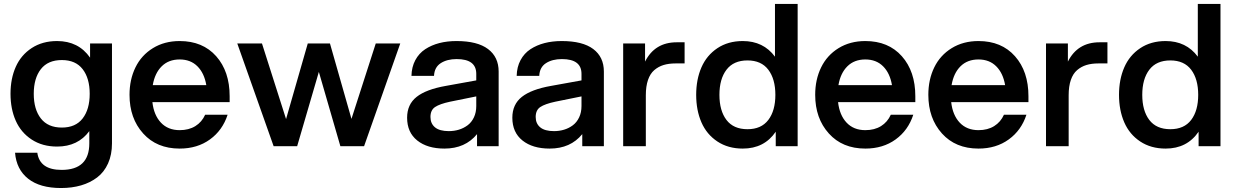

<svg xmlns="http://www.w3.org/2000/svg" viewBox="-20 -740 6254 972"><path d="M289.1 211.9Q182.1 211.9 122.6 164.8Q63 117.7 56.2 33.2H168.9Q181.2 120.1 292 120.1Q432.1 120.1 432.1 -14.2V-76.2Q374.5 2 269 2Q194.8 2 140.6 -33.4Q86.4 -68.8 59.8 -128.7Q33.2 -188.5 33.2 -265.1Q33.2 -341.8 59.8 -401.6Q86.4 -461.4 140.6 -496.8Q194.8 -532.2 269 -532.2Q377.4 -532.2 436 -448.2V-520H546.9V-14.2Q546.9 43 527.1 87.2Q507.3 131.3 471.9 158.2Q436.5 185.1 390.4 198.5Q344.2 211.9 289.1 211.9ZM293 -94.2Q362.8 -94.2 398.4 -140.4Q434.1 -186.5 434.1 -265.1Q434.1 -343.8 398.4 -389.9Q362.8 -436 293 -436Q222.7 -436 186.8 -389.9Q150.9 -343.8 150.9 -265.1Q150.9 -186.5 186.8 -140.4Q222.7 -94.2 293 -94.2Z M889.6 12.2Q773.4 12.2 704.6 -64.5Q635.7 -141.1 635.7 -259.8Q635.7 -337.4 665.8 -398.9Q695.8 -460.4 754.2 -496.3Q812.5 -532.2 889.6 -532.2Q1006.3 -532.2 1074.5 -455.3Q1142.6 -378.4 1142.6 -252.9V-223.1H751.5Q758.8 -157.2 794.7 -119.1Q830.6 -81.1 889.6 -81.1Q936 -81.1 969 -101.6Q1002 -122.1 1018.6 -159.2H1132.3Q1106.9 -80.6 1043 -34.2Q979 12.2 889.6 12.2ZM753.4 -309.1H1024.4Q1014.2 -369.6 979.5 -404.3Q944.8 -439 889.6 -439Q833.5 -439 798.6 -404.3Q763.7 -369.6 753.4 -309.1Z M1703.1 0 1594.2 -376 1484.4 0H1365.2L1181.2 -520H1306.2L1428.2 -137.2L1538.1 -520H1650.4L1759.3 -138.2L1882.3 -520H2006.3L1823.2 0Z M2395 0V-61Q2335.4 12.2 2230 12.2Q2143.6 12.2 2092.3 -28.8Q2041 -69.8 2041 -144Q2041 -211.4 2089.1 -249.5Q2137.2 -287.6 2237.3 -305.2L2391.1 -333V-366.2Q2391.1 -440.9 2292 -440.9Q2243.2 -440.9 2211.2 -420.2Q2179.2 -399.4 2177.2 -356H2063Q2064 -400.9 2082.5 -435.5Q2101.1 -470.2 2132.8 -491Q2164.6 -511.7 2204.3 -522Q2244.1 -532.2 2291 -532.2Q2397 -532.2 2450.7 -491.7Q2504.4 -451.2 2504.4 -377.9V0ZM2159.2 -147.9Q2159.2 -114.3 2182.4 -95.2Q2205.6 -76.2 2252 -76.2Q2278.8 -76.2 2303 -83.5Q2327.1 -90.8 2347.2 -105.7Q2367.2 -120.6 2379.2 -145.8Q2391.1 -170.9 2391.1 -203.1V-252L2258.3 -225.1Q2206.1 -213.9 2182.6 -198.2Q2159.2 -182.6 2159.2 -147.9Z M2927.7 0V-61Q2868.2 12.2 2762.7 12.2Q2676.3 12.2 2625 -28.8Q2573.7 -69.8 2573.7 -144Q2573.7 -211.4 2621.8 -249.5Q2669.9 -287.6 2770 -305.2L2923.8 -333V-366.2Q2923.8 -440.9 2824.7 -440.9Q2775.9 -440.9 2743.9 -420.2Q2711.9 -399.4 2710 -356H2595.7Q2596.7 -400.9 2615.2 -435.5Q2633.8 -470.2 2665.5 -491Q2697.3 -511.7 2737.1 -522Q2776.9 -532.2 2823.7 -532.2Q2929.7 -532.2 2983.4 -491.7Q3037.1 -451.2 3037.1 -377.9V0ZM2691.9 -147.9Q2691.9 -114.3 2715.1 -95.2Q2738.3 -76.2 2784.7 -76.2Q2811.5 -76.2 2835.7 -83.5Q2859.9 -90.8 2879.9 -105.7Q2899.9 -120.6 2911.9 -145.8Q2923.8 -170.9 2923.8 -203.1V-252L2791 -225.1Q2738.8 -213.9 2715.3 -198.2Q2691.9 -182.6 2691.9 -147.9Z M3134.8 0V-520H3245.6V-428.2Q3294.9 -525.9 3405.8 -525.9H3445.8V-418.9H3400.4Q3365.7 -418.9 3339.4 -410.9Q3313 -402.8 3292.2 -385Q3271.5 -367.2 3260.5 -335.2Q3249.5 -303.2 3249.5 -257.8V0Z M4018.1 0H3907.2V-73.2Q3849.1 12.2 3740.2 12.2Q3666 12.2 3611.8 -23.7Q3557.6 -59.6 3531 -120.6Q3504.4 -181.6 3504.4 -259.8Q3504.4 -337.9 3531 -398.9Q3557.6 -460 3611.8 -496.1Q3666 -532.2 3740.2 -532.2Q3844.7 -532.2 3903.3 -453.1V-720.2H4018.1ZM3622.1 -259.8Q3622.1 -179.7 3657.7 -132.8Q3693.4 -85.9 3764.2 -85.9Q3834 -85.9 3869.6 -132.8Q3905.3 -179.7 3905.3 -259.8Q3905.3 -339.8 3869.6 -387Q3834 -434.1 3764.2 -434.1Q3693.8 -434.1 3658 -387.2Q3622.1 -340.3 3622.1 -259.8Z M4360.8 12.2Q4244.6 12.2 4175.8 -64.5Q4106.9 -141.1 4106.9 -259.8Q4106.9 -337.4 4137 -398.9Q4167 -460.4 4225.3 -496.3Q4283.7 -532.2 4360.8 -532.2Q4477.5 -532.2 4545.7 -455.3Q4613.8 -378.4 4613.8 -252.9V-223.1H4222.7Q4230 -157.2 4265.9 -119.1Q4301.8 -81.1 4360.8 -81.1Q4407.2 -81.1 4440.2 -101.6Q4473.1 -122.1 4489.7 -159.2H4603.5Q4578.1 -80.6 4514.2 -34.2Q4450.2 12.2 4360.8 12.2ZM4224.6 -309.1H4495.6Q4485.4 -369.6 4450.7 -404.3Q4416 -439 4360.8 -439Q4304.7 -439 4269.8 -404.3Q4234.9 -369.6 4224.6 -309.1Z M4933.6 12.2Q4817.4 12.2 4748.5 -64.5Q4679.7 -141.1 4679.7 -259.8Q4679.7 -337.4 4709.7 -398.9Q4739.7 -460.4 4798.1 -496.3Q4856.4 -532.2 4933.6 -532.2Q5050.3 -532.2 5118.4 -455.3Q5186.5 -378.4 5186.5 -252.9V-223.1H4795.4Q4802.7 -157.2 4838.6 -119.1Q4874.5 -81.1 4933.6 -81.1Q4980 -81.1 5012.9 -101.6Q5045.9 -122.1 5062.5 -159.2H5176.3Q5150.9 -80.6 5086.9 -34.2Q5022.9 12.2 4933.6 12.2ZM4797.4 -309.1H5068.4Q5058.1 -369.6 5023.4 -404.3Q4988.8 -439 4933.6 -439Q4877.4 -439 4842.5 -404.3Q4807.6 -369.6 4797.4 -309.1Z M5275.4 0V-520H5386.2V-428.2Q5435.5 -525.9 5546.4 -525.9H5586.4V-418.9H5541Q5506.3 -418.9 5480 -410.9Q5453.6 -402.8 5432.9 -385Q5412.1 -367.2 5401.1 -335.2Q5390.1 -303.2 5390.1 -257.8V0Z M6158.7 0H6047.9V-73.2Q5989.7 12.2 5880.9 12.2Q5806.6 12.2 5752.4 -23.7Q5698.2 -59.6 5671.6 -120.6Q5645 -181.6 5645 -259.8Q5645 -337.9 5671.6 -398.9Q5698.2 -460 5752.4 -496.1Q5806.6 -532.2 5880.9 -532.2Q5985.4 -532.2 6043.9 -453.1V-720.2H6158.7ZM5762.7 -259.8Q5762.7 -179.7 5798.3 -132.8Q5834 -85.9 5904.8 -85.9Q5974.6 -85.9 6010.3 -132.8Q6045.9 -179.7 6045.9 -259.8Q6045.9 -339.8 6010.3 -387Q5974.6 -434.1 5904.8 -434.1Q5834.5 -434.1 5798.6 -387.2Q5762.7 -340.3 5762.7 -259.8Z"/></svg>

Font: Aspekta 550
Style: Regular
Weight: 550
Designer: Ivo Dolenc
Version: Version 2.000